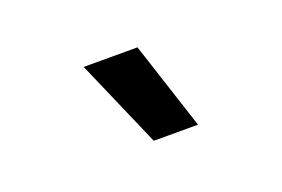

<svg xmlns="http://www.w3.org/2000/svg" viewBox="-47 -851 694 473"><g transform="rotate(-20 300.0 -615.0)"><path d="M292 -500 192 -730H333L408 -500Z"/></g></svg>

Font: Geist Mono Medium
Style: Regular
Weight: 500
Monospace: yes
Designer: Basement.studio, Andrés Briganti, Mateo Zaragoza
Foundry: Basement.studio, Vercel, Andrés Briganti, Guido Ferreyra, Mateo Zaragoza
Version: Version 1.500; ttfautohint (v1.8.4.7-5d5b)